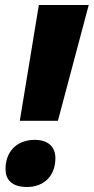

<svg xmlns="http://www.w3.org/2000/svg" viewBox="-20 -734 374 766"><path d="M59 -252H211L334 -714H135ZM88 12C152 12 201 -29 201 -103C201 -149 171 -176 119 -176C41 -176 2 -123 2 -60C2 -19 25 12 88 12Z"/></svg>

Font: Noto Sans SemiCondensed Black
Style: Italic
Weight: 900
Width: 4
Italic angle: -12°
Designer: Monotype Design Team
Foundry: Monotype Imaging Inc.
Version: Version 2.013